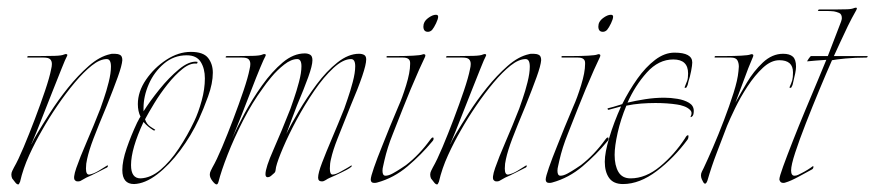

<svg xmlns="http://www.w3.org/2000/svg" viewBox="-20 -473 2311 507"><path d="M28 14Q24 14 19 7Q14 0 12 -2Q11 -4 10.5 -7Q10 -10 10 -12Q10 -17 12.5 -22Q15 -27 17 -31Q28 -50 42.5 -84.5Q57 -119 72 -158.5Q87 -198 99 -233.5Q111 -269 115 -290Q116 -294 116.5 -297.5Q117 -301 117 -304Q117 -312 112.5 -316.5Q108 -321 95 -321H54Q51 -321 52 -323Q53 -325 55 -325H86Q104 -325 123.5 -325.5Q143 -326 149 -329Q153 -331 156 -330Q159 -329 157 -325Q153 -318 142.5 -291.5Q132 -265 118 -230Q104 -195 90 -159Q76 -123 64 -95Q63 -94 63 -92Q70 -107 78 -120Q91 -142 112 -175Q133 -208 159.5 -241Q186 -274 214.5 -299Q243 -324 271 -330Q274 -331 277 -331Q280 -331 283 -331Q291 -331 297 -328Q303 -325 303 -314Q302 -300 291 -269.5Q280 -239 262 -194Q239 -139 227 -107.5Q215 -76 210 -53Q207 -41 207 -28Q207 -11 216 -12Q227 -14 240.5 -22Q254 -30 263 -36H264Q264 -36 264.5 -36Q265 -36 265 -35Q265 -31 259 -29Q255 -27 237.5 -18Q220 -9 208 -4L192 5Q189 6 186 6Q182 6 180.5 5Q179 4 178 3Q172 -2 181.5 -29.5Q191 -57 209 -98.5Q227 -140 245 -186Q247 -192 254 -212Q261 -232 267 -256Q273 -280 273 -297Q273 -317 262 -317Q244 -317 222.5 -300Q201 -283 177.5 -255Q154 -227 131.5 -194Q109 -161 91 -129Q73 -98 57 -63Q41 -28 33 7L30 13Q29 14 28 14Z M334 13Q303 13 303 -24Q303 -48 314.5 -81.5Q326 -115 342 -149Q344 -152 346 -156.5Q348 -161 351 -165Q344 -179 344 -198Q344 -231 365.5 -262.5Q387 -294 419 -315Q451 -336 484 -336Q517 -336 529.5 -320Q542 -304 542 -281Q542 -253 529.5 -218.5Q517 -184 505 -158Q485 -115 456 -76Q427 -37 395 -12.5Q363 12 334 13ZM351 -2Q378 -3 403.5 -24.5Q429 -46 452 -80.5Q475 -115 493 -153Q504 -176 512.5 -207Q521 -238 521 -266Q521 -292 510 -309.5Q499 -327 473 -327Q439 -327 413 -305Q387 -283 373 -251Q359 -219 359 -188V-179Q376 -206 401 -237Q426 -268 452.5 -290Q479 -312 500 -310Q502 -310 501.5 -307.5Q501 -305 499 -305Q482 -307 462 -291Q442 -275 422.5 -250.5Q403 -226 387.5 -200.5Q372 -175 363 -158Q367 -145 378 -138L389 -131Q391 -130 389 -129Q387 -128 385 -129Q377 -134 370.5 -139.5Q364 -145 359 -151Q326 -80 326 -37Q326 -2 351 -2Z M552 14Q548 14 541 5Q534 -4 534 -12Q534 -17 536.5 -22Q539 -27 541 -31Q552 -50 566.5 -84.5Q581 -119 596 -158.5Q611 -198 623 -233.5Q635 -269 639 -290Q640 -294 640.5 -297.5Q641 -301 641 -304Q641 -312 636.5 -316.5Q632 -321 619 -321H578Q575 -321 576 -323Q577 -325 579 -325H610Q628 -325 647.5 -325.5Q667 -326 673 -329Q677 -331 680 -330Q683 -329 681 -325Q677 -318 667 -294Q657 -270 644.5 -237.5Q632 -205 618.5 -170.5Q605 -136 593 -107Q605 -135 625.5 -173Q646 -211 672 -247.5Q698 -284 726.5 -308Q755 -332 785 -332Q793 -332 799 -328.5Q805 -325 805 -314Q805 -300 794 -269.5Q783 -239 764 -194Q759 -181 751.5 -161Q744 -141 736 -119Q748 -144 769 -179.5Q790 -215 816 -250Q842 -285 871 -308Q900 -331 928 -331Q936 -331 941.5 -328Q947 -325 947 -316Q947 -303 936.5 -272Q926 -241 906 -194Q884 -139 871.5 -107.5Q859 -76 854 -53Q851 -41 851 -28Q851 -12 858 -12Q866 -12 880 -20Q894 -28 896 -29Q900 -31 903.5 -33.5Q907 -36 908 -36Q909 -36 909 -35Q909 -33 903 -29Q899 -26 881.5 -17.5Q864 -9 852 -4Q845 -1 840 2.5Q835 6 830 6Q820 6 820 -4Q820 -16 830.5 -43.5Q841 -71 857 -108.5Q873 -146 889 -186Q891 -192 898 -212Q905 -232 911.5 -256.5Q918 -281 918 -298Q918 -317 907 -317Q886 -317 860.5 -293.5Q835 -270 810 -233.5Q785 -197 763.5 -157Q742 -117 727.5 -83Q713 -49 709 -32Q708 -27 707.5 -22.5Q707 -18 703 -15Q699 -11 695 -8Q691 -5 687 -5Q681 -5 681 -13Q681 -30 702 -77.5Q723 -125 747 -186Q749 -192 756 -212Q763 -232 769.5 -256.5Q776 -281 776 -298Q776 -317 765 -317Q749 -317 730.5 -302.5Q712 -288 697 -270Q682 -252 674 -240Q646 -202 622 -155Q598 -108 581 -64.5Q564 -21 557 7Q555 14 552 14Z M1110 -389Q1098 -389 1098 -403Q1098 -416 1110 -425Q1122 -434 1131 -434Q1137 -434 1137 -429Q1137 -423 1131.5 -411.5Q1126 -400 1121 -394Q1116 -389 1110 -389ZM968 10Q959 10 959 1Q959 -6 967.5 -30.5Q976 -55 989 -87Q998 -110 1009 -137Q1020 -164 1032 -192Q1042 -214 1052.5 -248Q1063 -282 1063 -304V-307Q1063 -321 1044 -321H1003Q1000 -321 1000.5 -323Q1001 -325 1003 -325Q1011 -325 1031.5 -325Q1052 -325 1071 -326Q1090 -327 1095 -329Q1096 -329 1096.5 -329.5Q1097 -330 1098 -330Q1106 -330 1102 -322Q1097 -312 1086.5 -288.5Q1076 -265 1064.5 -237.5Q1053 -210 1044 -187Q1031 -153 1017 -118.5Q1003 -84 995 -49Q994 -43 992 -35.5Q990 -28 990 -22Q990 -9 998 -9Q1006 -9 1017 -15Q1028 -21 1038.5 -28Q1049 -35 1052 -37Q1087 -64 1116 -104Q1120 -110 1123 -110Q1125 -110 1125 -107Q1125 -103 1121 -99Q1093 -65 1056.5 -34Q1020 -3 976 9Q973 10 968 10Z M1134 14Q1130 14 1125 7Q1120 0 1118 -2Q1117 -4 1116.5 -7Q1116 -10 1116 -12Q1116 -17 1118.5 -22Q1121 -27 1123 -31Q1134 -50 1148.5 -84.5Q1163 -119 1178 -158.5Q1193 -198 1205 -233.5Q1217 -269 1221 -290Q1222 -294 1222.5 -297.5Q1223 -301 1223 -304Q1223 -312 1218.5 -316.5Q1214 -321 1201 -321H1160Q1157 -321 1158 -323Q1159 -325 1161 -325H1192Q1210 -325 1229.5 -325.5Q1249 -326 1255 -329Q1259 -331 1262 -330Q1265 -329 1263 -325Q1259 -318 1248.5 -291.5Q1238 -265 1224 -230Q1210 -195 1196 -159Q1182 -123 1170 -95Q1169 -94 1169 -92Q1176 -107 1184 -120Q1197 -142 1218 -175Q1239 -208 1265.5 -241Q1292 -274 1320.5 -299Q1349 -324 1377 -330Q1380 -331 1383 -331Q1386 -331 1389 -331Q1397 -331 1403 -328Q1409 -325 1409 -314Q1408 -300 1397 -269.5Q1386 -239 1368 -194Q1345 -139 1333 -107.5Q1321 -76 1316 -53Q1313 -41 1313 -28Q1313 -11 1322 -12Q1333 -14 1346.5 -22Q1360 -30 1369 -36H1370Q1370 -36 1370.5 -36Q1371 -36 1371 -35Q1371 -31 1365 -29Q1361 -27 1343.5 -18Q1326 -9 1314 -4L1298 5Q1295 6 1292 6Q1288 6 1286.5 5Q1285 4 1284 3Q1278 -2 1287.5 -29.5Q1297 -57 1315 -98.5Q1333 -140 1351 -186Q1353 -192 1360 -212Q1367 -232 1373 -256Q1379 -280 1379 -297Q1379 -317 1368 -317Q1350 -317 1328.5 -300Q1307 -283 1283.5 -255Q1260 -227 1237.5 -194Q1215 -161 1197 -129Q1179 -98 1163 -63Q1147 -28 1139 7L1136 13Q1135 14 1134 14Z M1572 -389Q1560 -389 1560 -403Q1560 -416 1572 -425Q1584 -434 1593 -434Q1599 -434 1599 -429Q1599 -423 1593.5 -411.5Q1588 -400 1583 -394Q1578 -389 1572 -389ZM1430 10Q1421 10 1421 1Q1421 -6 1429.5 -30.5Q1438 -55 1451 -87Q1460 -110 1471 -137Q1482 -164 1494 -192Q1504 -214 1514.5 -248Q1525 -282 1525 -304V-307Q1525 -321 1506 -321H1465Q1462 -321 1462.5 -323Q1463 -325 1465 -325Q1473 -325 1493.5 -325Q1514 -325 1533 -326Q1552 -327 1557 -329Q1558 -329 1558.5 -329.5Q1559 -330 1560 -330Q1568 -330 1564 -322Q1559 -312 1548.5 -288.5Q1538 -265 1526.5 -237.5Q1515 -210 1506 -187Q1493 -153 1479 -118.5Q1465 -84 1457 -49Q1456 -43 1454 -35.5Q1452 -28 1452 -22Q1452 -9 1460 -9Q1468 -9 1479 -15Q1490 -21 1500.5 -28Q1511 -35 1514 -37Q1549 -64 1578 -104Q1582 -110 1585 -110Q1587 -110 1587 -107Q1587 -103 1583 -99Q1555 -65 1518.5 -34Q1482 -3 1438 9Q1435 10 1430 10Z M1625 13Q1600 13 1588.5 -3Q1577 -19 1577 -46Q1577 -70 1589 -110Q1601 -150 1620 -192L1587 -183Q1585 -183 1584.5 -185Q1584 -187 1585 -187Q1590 -188 1600 -191Q1610 -194 1623 -198Q1641 -234 1663 -265Q1685 -296 1710 -315Q1735 -334 1761 -334Q1808 -334 1808 -308Q1808 -301 1805 -285.5Q1802 -270 1798 -258Q1797 -255 1796.5 -251.5Q1796 -248 1794 -245Q1793 -241 1790 -241Q1787 -241 1788 -243Q1792 -253 1794.5 -259.5Q1797 -266 1797 -279Q1797 -316 1758 -316Q1719 -316 1688 -281.5Q1657 -247 1637 -202Q1658 -207 1683.5 -211Q1709 -215 1734 -215Q1751 -215 1769 -212Q1787 -209 1799.5 -201.5Q1812 -194 1812 -180Q1812 -168 1807 -165Q1802 -162 1804 -166Q1809 -176 1802.5 -182.5Q1796 -189 1786 -192.5Q1776 -196 1768 -197Q1755 -199 1740.5 -200Q1726 -201 1711 -201Q1692 -201 1672.5 -199.5Q1653 -198 1634 -194Q1619 -158 1611 -122.5Q1603 -87 1603 -64Q1603 -36 1613 -19Q1623 -2 1645 -2Q1685 -2 1723 -33.5Q1761 -65 1789 -108Q1793 -116 1797 -116Q1798 -116 1798 -113Q1798 -108 1796 -105Q1760 -56 1714.5 -21.5Q1669 13 1625 13Z M1842 12Q1839 12 1836.5 7Q1834 2 1833 0Q1832 -2 1831.5 -5Q1831 -8 1831 -10Q1831 -15 1833.5 -20Q1836 -25 1838 -29Q1848 -50 1862.5 -83.5Q1877 -117 1891.5 -155Q1906 -193 1917 -227.5Q1928 -262 1930 -285Q1930 -288 1930.5 -291Q1931 -294 1931 -297Q1931 -307 1927 -314Q1923 -321 1910 -321H1869Q1866 -321 1867 -323Q1868 -325 1869 -325Q1877 -325 1897.5 -325Q1918 -325 1937 -326Q1956 -327 1961 -329Q1962 -329 1962.5 -329.5Q1963 -330 1964 -330Q1972 -330 1968 -322L1956 -293L1922 -202Q1934 -224 1952 -254.5Q1970 -285 1994.5 -308Q2019 -331 2048 -331Q2065 -331 2073.5 -323.5Q2082 -316 2082 -297Q2082 -290 2080 -280Q2078 -270 2075 -258Q2074 -255 2073.5 -251.5Q2073 -248 2071 -245Q2070 -241 2067 -241Q2064 -241 2065 -243Q2070 -254 2072 -261Q2074 -268 2074 -282Q2074 -314 2038 -314Q2016 -314 1994.5 -294Q1973 -274 1954 -245Q1935 -216 1921 -187Q1907 -158 1900 -141Q1886 -104 1872.5 -69Q1859 -34 1848 4Q1845 12 1842 12Z M2048 10Q2040 10 2038 1Q2038 -6 2048 -33.5Q2058 -61 2073.5 -100.5Q2089 -140 2106.5 -182Q2124 -224 2139 -259.5Q2154 -295 2162 -315Q2148 -314 2134 -313Q2120 -312 2112 -311Q2110 -310 2115 -317.5Q2120 -325 2122 -325H2166L2201 -416Q2203 -422 2203 -425Q2203 -436 2195.5 -439Q2188 -442 2182 -443Q2172 -444 2163 -444Q2154 -444 2143 -444Q2139 -444 2140 -446Q2141 -448 2144 -448H2187Q2204 -448 2217 -448.5Q2230 -449 2236 -452Q2246 -455 2241 -446Q2229 -425 2219 -404.5Q2209 -384 2199 -362L2182 -325H2269Q2272 -325 2271 -323Q2270 -321 2268 -321Q2238 -321 2212.5 -318.5Q2187 -316 2177 -314Q2162 -280 2143.5 -235.5Q2125 -191 2108 -147.5Q2091 -104 2080 -70.5Q2069 -37 2069 -23Q2069 -9 2078 -9Q2083 -9 2088 -11.5Q2093 -14 2097 -16Q2105 -20 2113 -25Q2121 -30 2126 -34H2127Q2128 -34 2128 -33.5Q2128 -33 2128 -33Q2128 -27 2123 -25Q2110 -18 2089 -6.5Q2068 5 2054 9Q2052 10 2048 10Z"/></svg>

Font: Explora
Style: Regular
Weight: 400
Designer: Robert E. Leuschke
Foundry: Robert E. Leuschke
Version: Version 1.010